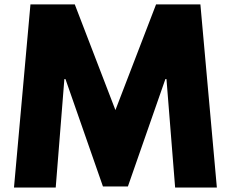

<svg xmlns="http://www.w3.org/2000/svg" viewBox="-20 -845 1042 865"><path d="M43 0 117.2 -825.2H316.9L500 -349.1L683.1 -825.2H882.8L957 0H769L730 -488.8H725.1L556.2 -4.9H443.8L274.9 -488.8H270L231 0Z"/></svg>

Font: Hussar Preview
Style: Bold
Weight: 700
Foundry: Cannot Into Space Fonts, PlusOne Fonts
Version: Version 2.29RC2 "Millennial"